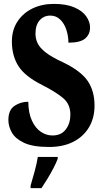

<svg xmlns="http://www.w3.org/2000/svg" viewBox="-20 -744 530 985"><path d="M232 10Q148 10 103 -11.5Q58 -33 40.5 -64.5Q23 -96 23 -128Q23 -180 54.5 -201Q86 -222 125 -222Q126 -163 144 -124.5Q162 -86 190 -67.5Q218 -49 249 -49Q294 -49 317.5 -80Q341 -111 341 -156Q341 -210 303 -241.5Q265 -273 198 -307Q108 -352 74.5 -405Q41 -458 41 -531Q41 -590 69.5 -633.5Q98 -677 146.5 -700.5Q195 -724 256 -724Q320 -724 361.5 -706Q403 -688 422.5 -660Q442 -632 442 -603Q442 -568 417 -546.5Q392 -525 331 -525Q331 -559 320.5 -591Q310 -623 289 -643.5Q268 -664 238 -664Q205 -664 183.5 -640Q162 -616 162 -571Q162 -545 173 -522Q184 -499 214.5 -475Q245 -451 304 -424Q395 -380 430 -328.5Q465 -277 465 -202Q465 -138 436 -90Q407 -42 355 -16Q303 10 232 10ZM137 208Q146 178 157.5 136Q169 94 174 61H276V71Q268 92 254 119Q240 146 223.5 173Q207 200 193 221H137Z"/></svg>

Font: Noto Serif ExtraCondensed ExtraBold
Style: Regular
Weight: 800
Width: 2
Designer: Monotype Design Team
Foundry: Monotype Imaging Inc.
Version: Version 2.013; ttfautohint (v1.8.4.7-5d5b)